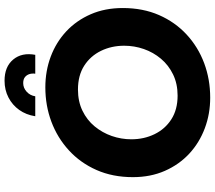

<svg xmlns="http://www.w3.org/2000/svg" viewBox="-70 -862 944 844"><g transform="rotate(-90 402.0 -440.0)"><path d="M394.7 12Q323.3 12 260.2 -11.7Q197 -35.3 148.8 -79.8Q100.7 -124.3 73 -187.2Q45.3 -250 45.3 -328Q45.3 -416.7 76.7 -487.7Q108 -558.7 163.2 -609.2Q218.3 -659.7 289.2 -686.2Q360 -712.7 440 -712.7Q512 -712.7 575.2 -689Q638.3 -665.3 686.2 -620.7Q734 -576 761.3 -513.3Q788.7 -450.7 788.7 -372.3Q788.7 -283.7 757.7 -212.8Q726.7 -142 672 -91.5Q617.3 -41 546.3 -14.5Q475.3 12 394.7 12ZM403.7 -131.3Q456 -131.3 496.8 -151.2Q537.7 -171 565.8 -204.5Q594 -238 608.5 -279.8Q623 -321.7 623 -366Q623 -421.7 600.5 -468Q578 -514.3 535.2 -541.8Q492.3 -569.3 430.3 -569.3Q378 -569.3 337.2 -549.5Q296.3 -529.7 268.5 -496Q240.7 -462.3 226.2 -420.7Q211.7 -379 211.7 -334.7Q211.7 -279 234.2 -232.7Q256.7 -186.3 299.5 -158.8Q342.3 -131.3 403.7 -131.3ZM313 -757Q319.3 -797.3 340.8 -827.5Q362.3 -857.7 395.5 -874.8Q428.7 -892 469.3 -892Q530.7 -892 562.3 -854Q594 -816 583 -757H500Q502 -771 498.2 -783Q494.3 -795 484.8 -802.5Q475.3 -810 458.7 -810Q437.7 -810 421 -795Q404.3 -780 400.7 -757Z"/></g></svg>

Font: MuseoModerno Thin
Style: Italic
Weight: 100
Italic angle: -9°
Designer: Pablo Cosgaya, Héctor Gatti, Marcela Romero, and the Authors of The MuseoModerno Project.
Foundry: Omnibus-Type Team
Version: Version 1.003